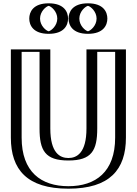

<svg xmlns="http://www.w3.org/2000/svg" viewBox="-20 -1123 825 1158"><path d="M526.5 -825H714.5V-293C714.5 -89 602.5 15 392.5 15C182.5 15 70.5 -89 70.5 -293V-825H258.5V-348C258.5 -210 300.5 -170 392.5 -170C484.5 -170 526.5 -210 526.5 -348ZM510.5 -1103C561.5 -1103 602.5 -1062 602.5 -1011C602.5 -960 561.5 -919 510.5 -919C459.5 -919 418.5 -960 418.5 -1011C418.5 -1062 459.5 -1103 510.5 -1103ZM273.5 -1103C324.5 -1103 365.5 -1062 365.5 -1011C365.5 -960 324.5 -919 273.5 -919C222.5 -919 181.5 -960 181.5 -1011C181.5 -1062 222.5 -1103 273.5 -1103ZM541.5 -810H699.5V-293C699.5 -96.8 596 0 392.5 0C189 0 85.5 -96.8 85.5 -293V-810H243.5V-348C243.5 -205.9 291.9 -155 392.5 -155C493.1 -155 541.5 -205.9 541.5 -348ZM510.5 -1088C467.8 -1088 433.5 -1053.7 433.5 -1011C433.5 -968.3 467.8 -934 510.5 -934C553.2 -934 587.5 -968.3 587.5 -1011C587.5 -1053.7 553.2 -1088 510.5 -1088ZM273.5 -1088C316.2 -1088 350.5 -1053.7 350.5 -1011C350.5 -968.3 316.2 -934 273.5 -934C230.8 -934 196.5 -968.3 196.5 -1011C196.5 -1053.7 230.8 -1088 273.5 -1088ZM541.5 -810V-348C541.5 -205.9 493.1 -155 392.5 -155C291.9 -155 243.5 -205.9 243.5 -348V-810H85.5V-293C85.5 -96.8 189 0 392.5 0C596 0 699.5 -96.8 699.5 -293V-810ZM510.5 -1088C553.2 -1088 587.5 -1053.7 587.5 -1011C587.5 -968.3 553.2 -934 510.5 -934C467.8 -934 433.5 -968.3 433.5 -1011C433.5 -1053.7 467.8 -1088 510.5 -1088ZM273.5 -1088C230.8 -1088 196.5 -1053.7 196.5 -1011C196.5 -968.3 230.8 -934 273.5 -934C316.2 -934 350.5 -968.3 350.5 -1011C350.5 -1053.7 316.2 -1088 273.5 -1088ZM526.5 -825V-348C526.5 -210.2 484.1 -170 392.5 -170C300.8 -170 258.5 -210.2 258.5 -348V-825H70.5V-293C70.5 -89.1 182.6 15 392.5 15C602.4 15 714.5 -89.1 714.5 -293V-825ZM510.5 -1103C459.5 -1103 418.5 -1062 418.5 -1011C418.5 -960 459.5 -919 510.5 -919C561.5 -919 602.5 -960 602.5 -1011C602.5 -1062 561.5 -1103 510.5 -1103ZM273.5 -1103C222.5 -1103 181.5 -1062 181.5 -1011C181.5 -960 222.5 -919 273.5 -919C324.5 -919 365.5 -960 365.5 -1011C365.5 -1062 324.5 -1103 273.5 -1103ZM566.5 -810H674.5V-293C674.5 -85.9 556.6 0 392.5 0C228.4 0 110.5 -85.9 110.5 -293V-810H218.5V-348C218.5 -215.4 252.1 -155 392.5 -155C532.9 -155 566.5 -215.4 566.5 -348ZM510.5 -1087.8C526.9 -1084 562.5 -1053.7 562.5 -1011C562.5 -968 526.4 -937.9 510.5 -934.2C494.1 -938 458.5 -968.3 458.5 -1011C458.5 -1054 494.6 -1084.1 510.5 -1087.8ZM273.5 -1087.8C289.9 -1084 325.5 -1053.7 325.5 -1011C325.5 -968 289.4 -937.9 273.5 -934.2C257.1 -938 221.5 -968.3 221.5 -1011C221.5 -1054 257.6 -1084.1 273.5 -1087.8ZM501.5 -825V-348C501.5 -200.5 443.4 -170 392.5 -170C341.5 -170 283.5 -200.5 283.5 -348V-825H45.5V-293C45.5 -99.9 143.5 15 392.5 15C641.5 15 739.5 -99.9 739.5 -293V-825ZM510.5 -1103C416.4 -1103 393.5 -1050.3 393.5 -1011C393.5 -971.7 416.4 -919 510.5 -919C604.6 -919 627.5 -971.7 627.5 -1011C627.5 -1050.3 604.6 -1103 510.5 -1103ZM273.5 -1103C179.4 -1103 156.5 -1050.3 156.5 -1011C156.5 -971.7 179.4 -919 273.5 -919C367.6 -919 390.5 -971.7 390.5 -1011C390.5 -1050.3 367.6 -1103 273.5 -1103Z"/></svg>

Font: Hussar Outliner
Style: Regular
Weight: 700
Foundry: Cannot Into Space Fonts
Version: Version 0.92